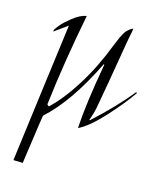

<svg xmlns="http://www.w3.org/2000/svg" viewBox="-113 -594 749 910"><g transform="rotate(15 261.5 -139.5)"><path d="M199 -515Q152 -274 127 -62L136 -54Q195 -109 254 -203Q313 -297 358 -414Q359 -416 366 -433Q373 -450 375 -454.5Q377 -459 384 -472Q391 -485 396 -491Q413 -509 428 -514Q426 -499 421.5 -478.5Q417 -458 399.5 -352Q382 -246 357 -108Q350 -73 338 -43L341 -41Q450 -141 519 -227L523 -223Q482 -163 413 -88Q344 -13 296 9Q303 -113 339 -313L336 -315Q233 -105 121 -5Q115 29 104 110Q93 191 86 236L40 235Q54 129 82.5 -93.5Q111 -316 129 -449L64 -402L66 -413Q73 -423 85.5 -438.5Q98 -454 133 -482Q168 -510 199 -515Z"/></g></svg>

Font: Felipa
Style: Regular
Weight: 400
Designer: Javier Alcaraz
Foundry: Fontstage
Version: Version 1.001